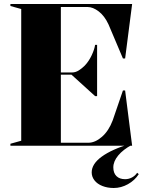

<svg xmlns="http://www.w3.org/2000/svg" viewBox="-20 -728 735 959"><path d="M32 0V-10L86 -25V-683L32 -698V-708H640L605 -436H594L522 -606Q502 -649 473 -671Q444 -693 418 -693H284V-366H339Q357 -366 373 -376Q389 -386 403 -400Q424 -422 438 -452Q452 -482 455 -504H465V-248H455L337 -355H284V-15H421Q455 -15 489 -44.5Q523 -74 543 -127L594 -276H605L640 0ZM638 -4Q595 19 570.5 48.5Q546 78 546 108Q546 136 561.5 151.5Q577 167 605 167Q623 167 639 158.5Q655 150 665 135L673 142Q653 173 619 192Q585 211 548 211Q517 211 491.5 201Q466 191 452 173Q438 155 438 133Q438 91 488 54.5Q538 18 631 -10Z"/></svg>

Font: Kalnia SemiBold
Style: Regular
Weight: 600
Designer: Frida Medrano
Foundry: Frida Medrano
Version: Version 1.105